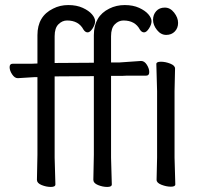

<svg xmlns="http://www.w3.org/2000/svg" viewBox="-20 -728 802 759"><path d="M199 1Q199 11 181 11Q163 11 144.5 3.5Q126 -4 126 -17L128 -116V-423H115L51 -419H50Q38 -419 28 -434Q18 -449 18 -462.5Q18 -476 30 -476H104L128 -477V-589Q128 -664 190 -694Q217 -708 250 -708Q283 -708 307 -697Q331 -686 343.5 -671.5Q356 -657 356 -644Q356 -631 346 -615.5Q336 -600 326.5 -600Q317 -600 310 -611Q291 -647 245 -647Q226 -647 211 -632Q196 -617 196 -585V-479L351 -480V-589Q351 -664 412 -694Q440 -708 473 -708Q506 -708 530 -697Q554 -686 566.5 -671.5Q579 -657 579 -644Q579 -631 569 -615.5Q559 -600 549.5 -600Q540 -600 533 -611Q514 -647 468 -647Q449 -647 434 -632Q419 -617 419 -585V-481H451L537 -487H538Q551 -487 560.5 -472Q570 -457 570 -443Q570 -429 558 -429H500Q475 -429 462 -428H419V-105L422 1Q422 11 404 11Q386 11 367.5 3.5Q349 -4 349 -17L351 -116V-427L196 -426V-105ZM673 1Q673 10 655.5 10Q638 10 618.5 2.5Q599 -5 599 -17L601 -105V-368L598 -475Q598 -484 616 -484Q634 -484 653 -476.5Q672 -469 672 -457L670 -368V-105ZM668.5 -678Q684 -658 684 -637.5Q684 -617 671 -603.5Q658 -590 637 -590Q616 -590 600.5 -609.5Q585 -629 585 -649.5Q585 -670 597.5 -684Q610 -698 631.5 -698Q653 -698 668.5 -678Z"/></svg>

Font: LXGW WenKai TC
Style: Regular
Weight: 400
Designer: LXGW / Fontworks Inc.
Foundry: LXGW / Fontworks Inc.
Version: Version 1.330